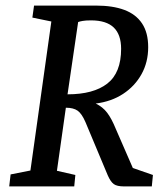

<svg xmlns="http://www.w3.org/2000/svg" viewBox="-20 -668 569 688"><path d="M13 0 18 -43 89 -57 164 -591 96 -605 102 -648H324Q384 -648 425.5 -632.5Q467 -617 489 -584Q511 -551 511 -499Q511 -445 487 -402Q463 -359 421 -331.5Q379 -304 323 -297Q348 -285 364 -264Q380 -243 395 -206L456 -66L528 -41L524 0H425Q399 0 387.5 -8.5Q376 -17 366 -40L286 -231Q273 -261 258 -271.5Q243 -282 216 -282L184 -56L250 -41L246 0ZM222 -330Q315 -330 364.5 -368.5Q414 -407 414 -493Q414 -544 387.5 -569.5Q361 -595 306 -595Q287 -595 276 -593Q265 -591 260 -589Z"/></svg>

Font: Faustina Light Medium
Style: Italic
Weight: 500
Italic angle: -8°
Version: Version 1.200